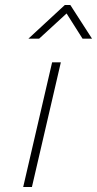

<svg xmlns="http://www.w3.org/2000/svg" viewBox="-20 -750 389 770"><path d="M94 -595 240 -730H262L349 -595H311L247 -696L137 -595ZM73 0 189 -500H224L108 0Z"/></svg>

Font: Titillium Web ExtraLight
Style: Italic
Weight: 275
Italic angle: -13°
Version: Version 1.002;PS 57.000;hotconv 1.0.70;makeotf.lib2.5.55311